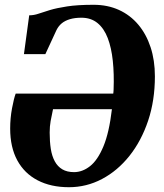

<svg xmlns="http://www.w3.org/2000/svg" viewBox="-20 -771 686 802"><path d="M80 -545 102 -707Q121.5 -707 141 -713.8Q160.5 -720.5 188.5 -729Q216.5 -737.5 260.2 -744.2Q304 -751 371 -751Q429.5 -751 476.8 -729.5Q524 -708 557.5 -668.2Q591 -628.5 609 -573.8Q627 -519 627 -452Q627 -351.5 598.8 -267Q570.5 -182.5 520.8 -120Q471 -57.5 406 -23.2Q341 11 268 11Q192.5 11 137.2 -17.8Q82 -46.5 52.2 -101.2Q22.5 -156 22.5 -234Q22.5 -277 30.2 -318.5Q38 -360 45.5 -380H453Q453.5 -383 453.8 -385.8Q454 -388.5 454.2 -391.5Q454.5 -394.5 454.5 -397.5Q457 -462 451.2 -516.8Q445.5 -571.5 430 -612Q414.5 -652.5 387.2 -674.8Q360 -697 320 -697Q293 -697 272.5 -691Q252 -685 238.2 -673.8Q224.5 -662.5 216 -645.5L169.5 -545ZM447.5 -315H201.5Q195.5 -288 191.5 -265.5Q187.5 -243 187.5 -217Q187.5 -179.5 192.2 -149.2Q197 -119 208.8 -97.2Q220.5 -75.5 240.2 -63.8Q260 -52 289 -52Q324.5 -52 356.2 -77Q388 -102 412 -159.5Q436 -217 447.5 -315Z"/></svg>

Font: Merriweather 24pt Black
Style: Italic
Weight: 900
Italic angle: -7.8°
Designer: Eben Sorkin
Foundry: Eben Sorkin
Version: Version 2.101